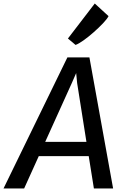

<svg xmlns="http://www.w3.org/2000/svg" viewBox="-61 -1074 705 1094"><path d="M-41 0 323 -747H448.5L583.5 0H474L444.5 -184.5H160L76.5 0ZM196.5 -265.5H431.5L378.5 -601L373 -657.5L348.5 -601.5ZM369.5 -818 326 -854.5 479 -1054 557.5 -982Q549 -965.5 525.5 -940.8Q502 -916 472.5 -890Q443 -864 415.2 -844.2Q387.5 -824.5 369.5 -818Z"/></svg>

Font: Merriweather Sans Italic
Style: Regular
Weight: 400
Italic angle: -7.5°
Designer: Eben Sorkin
Foundry: Eben Sorkin
Version: Version 1.008; ttfautohint (v1.7.19-72a1) -l 8 -r 50 -G 200 